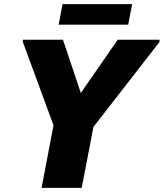

<svg xmlns="http://www.w3.org/2000/svg" viewBox="-20 -913 795 933"><path d="M240 -304 91 -709V-720H286L394 -398L338 -411L552 -720H755V-709L434 -296L377 0H182ZM284 -893H622L603 -793H265Z"/></svg>

Font: Kufam ExtraBold
Style: Italic
Weight: 800
Italic angle: -11°
Designer: Artur Schmal
Foundry: Original Type
Version: Version 1.301; ttfautohint (v1.8.3)